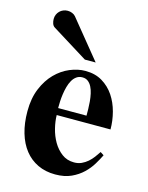

<svg xmlns="http://www.w3.org/2000/svg" viewBox="-114 -810 690 897"><g transform="rotate(15 231.0 -362.0)"><path d="M236.8 -539.1 63 -647Q54.2 -652.3 50.5 -663.1Q46.9 -673.8 46.9 -685.1Q46.9 -696.3 51 -706.1Q55.2 -715.8 62.5 -723.1Q69.8 -730.5 79.8 -734.6Q89.8 -738.8 101.1 -738.8Q112.3 -738.8 122.6 -734.6Q132.8 -730.5 139.2 -723.1L289.1 -539.1ZM437 -129.9Q426.8 -108.9 411.6 -83.7Q396.5 -58.6 373.5 -36.6Q350.6 -14.6 318.4 0.2Q286.1 15.1 241.2 15.1Q193.8 15.1 156.5 -2.7Q119.1 -20.5 93.3 -53.2Q67.4 -85.9 53.7 -132.6Q40 -179.2 40 -236.8Q40 -299.8 59.6 -346.9Q79.1 -394 110.1 -425.5Q141.1 -457 179.2 -472.9Q217.3 -488.8 253.9 -488.8Q301.3 -488.8 335.7 -468Q370.1 -447.3 392.6 -413.8Q415 -380.4 426 -338.6Q437 -296.9 437 -254.9H176.8Q177.2 -225.1 185.5 -191.4Q193.8 -157.7 210.4 -128.9Q227.1 -100.1 252.2 -81.1Q277.3 -62 312 -62Q331.5 -62 347.7 -69.3Q363.8 -76.7 377 -88.1Q390.1 -99.6 400.6 -113.5Q411.1 -127.4 419.9 -141.1ZM312 -288.1Q312 -302.2 311.8 -320.1Q311.5 -337.9 309.8 -356.7Q308.1 -375.5 304.2 -393.3Q300.3 -411.1 293.2 -425Q286.1 -439 275.1 -447.5Q264.2 -456.1 248 -456.1Q231.4 -456.1 219.5 -447.5Q207.5 -439 199.5 -424.8Q191.4 -410.6 186.5 -392.6Q181.6 -374.5 179 -356Q176.3 -337.4 175.5 -319.6Q174.8 -301.8 174.8 -288.1Z"/></g></svg>

Font: Tai Heritage Pro
Style: Bold
Weight: 700
Designer: Faah Baccam, Walt Agee, Victor Gaultney, Annie Olsen, Eric Hays
Foundry: SIL International
Version: Version 2.600